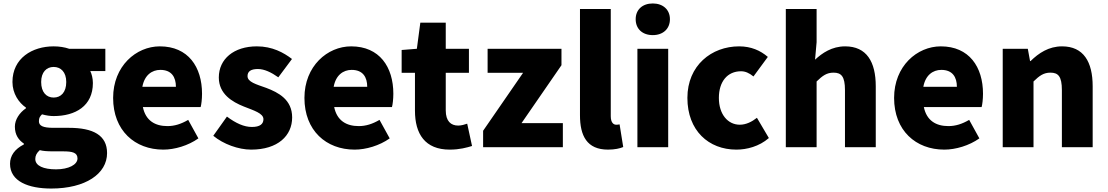

<svg xmlns="http://www.w3.org/2000/svg" viewBox="-20 -851 6403 1110"><path d="M276 239C474 239 599 154 599 34C599 -69 519 -112 379 -112H289C228 -112 205 -124 205 -150C205 -170 211 -178 223 -190C248 -183 271 -180 290 -180C416 -180 517 -238 517 -371C517 -398 510 -424 502 -440H589V-569H380C354 -578 323 -583 290 -583C167 -583 52 -515 52 -377C52 -310 89 -257 130 -229V-225C92 -199 66 -159 66 -119C66 -71 88 -41 118 -21V-16C65 11 38 49 38 96C38 198 145 239 276 239ZM290 -287C249 -287 218 -317 218 -377C218 -434 249 -464 290 -464C332 -464 363 -434 363 -377C363 -317 332 -287 290 -287ZM304 128C232 128 184 108 184 68C184 49 192 33 210 17C228 22 250 24 291 24H345C398 24 428 31 428 65C428 101 377 128 304 128Z M924 14C990 14 1068 -9 1127 -51L1068 -158C1027 -134 989 -122 948 -122C876 -122 822 -154 806 -232H1140C1144 -246 1148 -277 1148 -309C1148 -464 1068 -583 904 -583C767 -583 634 -469 634 -285C634 -96 760 14 924 14ZM803 -349C815 -416 858 -447 907 -447C972 -447 997 -405 997 -349Z M1432 14C1587 14 1669 -67 1669 -172C1669 -275 1590 -316 1519 -343C1460 -364 1411 -377 1411 -411C1411 -438 1430 -452 1471 -452C1508 -452 1548 -433 1589 -404L1668 -510C1620 -547 1554 -583 1465 -583C1332 -583 1245 -510 1245 -403C1245 -308 1322 -262 1390 -235C1448 -212 1503 -196 1503 -162C1503 -134 1483 -117 1436 -117C1391 -117 1344 -138 1292 -177L1213 -66C1271 -18 1358 14 1432 14Z M2030 14C2096 14 2174 -9 2233 -51L2174 -158C2133 -134 2095 -122 2054 -122C1982 -122 1928 -154 1912 -232H2246C2250 -246 2254 -277 2254 -309C2254 -464 2174 -583 2010 -583C1873 -583 1740 -469 1740 -285C1740 -96 1866 14 2030 14ZM1909 -349C1921 -416 1964 -447 2013 -447C2078 -447 2103 -405 2103 -349Z M2580 14C2638 14 2679 2 2709 -7L2681 -136C2667 -131 2647 -125 2629 -125C2587 -125 2557 -150 2557 -213V-430H2691V-569H2557V-720H2410L2390 -569L2302 -562V-430H2379V-211C2379 -77 2437 14 2580 14Z M2773 0H3234V-139H2995L3226 -474V-569H2799V-430H3004L2773 -95Z M3495 14C3535 14 3564 7 3583 -1L3562 -132C3552 -130 3548 -130 3542 -130C3528 -130 3511 -141 3511 -179V-799H3333V-185C3333 -66 3373 14 3495 14Z M3665 0H3843V-569H3665ZM3754 -648C3813 -648 3853 -684 3853 -740C3853 -795 3813 -831 3754 -831C3694 -831 3655 -795 3655 -740C3655 -684 3694 -648 3754 -648Z M4237 14C4297 14 4369 -4 4425 -53L4356 -170C4327 -147 4293 -130 4257 -130C4188 -130 4136 -190 4136 -285C4136 -379 4185 -439 4264 -439C4288 -439 4310 -430 4336 -409L4419 -522C4376 -559 4322 -583 4253 -583C4094 -583 3954 -473 3954 -285C3954 -96 4077 14 4237 14Z M4523 0H4701V-380C4735 -413 4759 -431 4799 -431C4844 -431 4865 -409 4865 -330V0H5043V-352C5043 -494 4990 -583 4866 -583C4789 -583 4733 -544 4692 -506L4701 -607V-799H4523Z M5439 14C5505 14 5583 -9 5642 -51L5583 -158C5542 -134 5504 -122 5463 -122C5391 -122 5337 -154 5321 -232H5655C5659 -246 5663 -277 5663 -309C5663 -464 5583 -583 5419 -583C5282 -583 5149 -469 5149 -285C5149 -96 5275 14 5439 14ZM5318 -349C5330 -416 5373 -447 5422 -447C5487 -447 5512 -405 5512 -349Z M5777 0H5955V-380C5989 -413 6013 -431 6053 -431C6098 -431 6119 -409 6119 -330V0H6297V-352C6297 -494 6244 -583 6120 -583C6043 -583 5985 -544 5938 -498H5935L5922 -569H5777Z"/></svg>

Font: Noto Sans HK Black
Style: Regular
Weight: 900
Designer: Ryoko NISHIZUKA 西塚涼子 (kana, bopomofo & ideographs); Paul D. Hunt (Latin, Greek & Cyrillic); Sandoll Communications 산돌커뮤니
Foundry: Adobe
Version: Version 2.004;hotconv 1.0.118;makeotfexe 2.5.65603